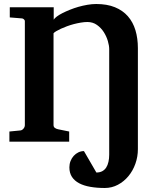

<svg xmlns="http://www.w3.org/2000/svg" viewBox="-20 -707 798 958"><path d="M668 37.1Q668 75.2 655.5 110.1Q643.1 145 620.8 171.9Q598.6 198.7 568.4 214.8Q538.1 231 502.9 231Q463.4 231 430.9 225.3Q398.4 219.7 375.2 207.5Q352.1 195.3 339.1 175.8Q326.2 156.2 326.2 127.9Q326.2 111.3 332 96.4Q337.9 81.5 347.9 70.6Q357.9 59.6 371.1 53.2Q384.3 46.9 398.9 46.9L460.9 153.8Q478 153.8 490.2 147.2Q502.4 140.6 510 128.7Q517.6 116.7 521.2 100.3Q524.9 84 524.9 64.9V-461.9Q524.9 -479 518.1 -502.4Q511.2 -525.9 497.8 -546.9Q484.4 -567.9 463.9 -582.5Q443.4 -597.2 416 -597.2Q400.9 -597.2 383.3 -594.2Q365.7 -591.3 348.1 -586.7Q330.6 -582 314 -575.9Q297.4 -569.8 283.7 -563.5Q270 -557.1 260.3 -551.3Q250.5 -545.4 247.1 -541V-83Q247.1 -73.2 254.4 -68.4Q261.7 -63.5 270 -62L325.2 -50.8V0H26.9V-50.8L82 -56.2Q90.3 -57.1 97.2 -65.2Q104 -73.2 104 -83V-602.1Q104 -606.4 99.1 -610.8Q94.2 -615.2 88.9 -615.2L28.8 -620.1V-670.9H248V-608.9Q252 -615.7 263.2 -624.3Q274.4 -632.8 291.3 -641.4Q308.1 -649.9 328.6 -658.2Q349.1 -666.5 371.3 -672.9Q393.6 -679.2 416.5 -683.1Q439.5 -687 460 -687Q514.2 -687 553.5 -670.9Q592.8 -654.8 618.2 -625.7Q643.6 -596.7 655.8 -556.2Q668 -515.6 668 -466.8Z"/></svg>

Font: Charis SIL Afr
Style: Bold
Weight: 700
Foundry: SIL International
Version: Version 5.000